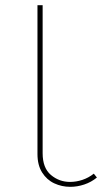

<svg xmlns="http://www.w3.org/2000/svg" viewBox="-20 -720 395 743"><path d="M252 3Q219 3 190 -10.5Q161 -24 143 -52.5Q125 -81 125 -124V-700H145V-127Q145 -70 177 -43Q209 -16 251 -16Q275 -16 299 -24Q323 -32 343 -48L355 -33Q333 -15 306 -6Q279 3 252 3Z"/></svg>

Font: Montserrat Thin Thin
Style: Regular
Weight: 250
Version: Version 9.000